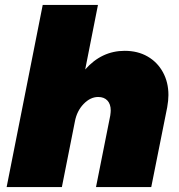

<svg xmlns="http://www.w3.org/2000/svg" viewBox="-20 -762 731 782"><path d="M666 -375Q666 -353 661 -325L596 0H371L429 -291Q431 -305 431 -312Q431 -338 417.5 -352.5Q404 -367 380 -367Q348 -367 320.5 -338.5Q293 -310 285 -267L232 0H7L154 -742H379L327 -479Q394 -555 488 -555Q541 -555 581 -532Q621 -509 643.5 -468Q666 -427 666 -375Z"/></svg>

Font: Gontserrat Black
Style: Italic
Weight: 900
Italic angle: -11.3°
Designer: Julieta Ulanovsky
Foundry: Julieta Ulanovsky
Version: Version 6.001